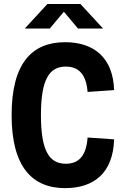

<svg xmlns="http://www.w3.org/2000/svg" viewBox="-20 -960 660 992"><path d="M191.5 -365C191.5 -551.5 235.5 -616 320 -616C389.5 -616 426 -571.5 432.5 -485L569.5 -494.5C564.5 -661.5 465.5 -742 316.5 -742C143.5 -742 40 -631.5 40 -365C40 -99 145.5 12 316.5 12C467 12 564.5 -68 569.5 -240L432.5 -249.5C426 -158 389.5 -114 320 -114C235.5 -114 191.5 -179 191.5 -365ZM108 -812.5H237L310 -899.5L383 -812.5H512.5L395.5 -939.5H225Z"/></svg>

Font: Monaspace Neon
Style: Bold
Weight: 700
Designer: Riley Cran & the Lettermatic Team
Foundry: Lettermatic
Version: Version 1.200 (Monaspace Neon)